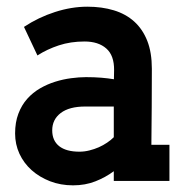

<svg xmlns="http://www.w3.org/2000/svg" viewBox="-20 -537 549 571"><path d="M318.4 1V-27.8Q293.5 -9.3 263.4 2.4Q233.4 14.2 197.3 14.2Q160.2 14.2 128.7 2Q97.2 -10.3 74 -31Q50.8 -51.8 37.8 -79.8Q24.9 -107.9 24.9 -140.1Q24.9 -173.3 34.7 -199Q44.4 -224.6 61 -243.2Q77.6 -261.7 99.1 -274.2Q120.6 -286.6 144 -293.9Q167.5 -301.3 191.4 -304.4Q215.3 -307.6 235.8 -307.6Q260.7 -307.6 281.2 -305.9Q301.8 -304.2 318.8 -301.3L319.3 -328.1Q319.8 -372.1 296.1 -392.8Q272.5 -413.6 231.4 -413.6Q189.9 -413.6 155 -402.1Q120.1 -390.6 91.3 -372.1L51.3 -457Q94.2 -485.4 143.3 -501.2Q192.4 -517.1 239.7 -517.1Q283.2 -517.1 318.6 -506.3Q354 -495.6 379.2 -472.9Q404.3 -450.2 418 -415.5Q431.6 -380.9 431.6 -332.5Q431.6 -275.9 431.2 -219.5Q430.7 -163.1 430.2 -106.4H483.9V1ZM233.4 -220.2Q186 -220.2 160.6 -200.9Q135.3 -181.6 135.3 -149.4Q135.3 -118.7 156 -102.3Q176.8 -85.9 216.3 -85.9Q231 -85.9 245.8 -89.6Q260.7 -93.3 273.9 -99.1Q287.1 -105 298.6 -112.8Q310.1 -120.6 318.4 -128.9V-220.2Z"/></svg>

Font: Twentytwelve Slab
Style: TwentytwelveSlab
Weight: 700
Designer: Domenico Catapano
Version: Version 1.00 2012